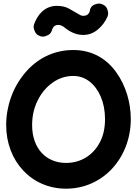

<svg xmlns="http://www.w3.org/2000/svg" viewBox="-20 -1020 785 1106"><path d="M360.4 66.9C574.2 66.9 733.4 -111.3 733.4 -334C733.4 -429.2 705.1 -526.4 649.4 -604C593.8 -681.6 511.2 -731.9 402.3 -731.9C285.6 -731.9 189.9 -679.7 122.1 -597.7C53.7 -515.6 15.6 -408.7 15.6 -299.3C15.6 -91.3 161.1 66.9 360.4 66.9ZM360.4 -81.5C248 -81.5 165 -162.1 165 -299.3C165 -352.1 175.8 -399.9 197.8 -442.9C219.2 -485.4 248 -519.5 284.2 -544.9C319.8 -569.8 359.4 -582.5 402.3 -582.5C436 -582.5 466.8 -572.3 494.6 -551.3C549.3 -509.3 585 -431.6 585 -334C585 -282.7 575.2 -237.8 555.2 -200.2C515.1 -124 444.3 -81.5 360.4 -81.5ZM211.4 -812C216.8 -810.1 222.2 -809.1 227.5 -809.1C235.8 -809.1 245.6 -812 256.8 -817.9C268.1 -823.2 275.4 -833 279.8 -847.2C279.8 -846.7 285.2 -876.5 314.5 -876.5C333.5 -876.5 345.2 -867.2 359.4 -855.5C391.1 -832 422.9 -818.8 460.4 -818.8C490.7 -818.8 518.1 -829.1 542.5 -849.1C566.9 -869.1 585.9 -894 599.1 -923.8C601.6 -930.2 603 -937 603 -943.4C603 -950.7 601.1 -959.5 596.7 -970.2C592.3 -981 583 -989.3 569.8 -995.1C563.5 -998 556.6 -999.5 549.8 -999.5C543 -999.5 534.2 -997.6 523.4 -993.2C512.2 -988.8 503.9 -980 498.5 -965.8V-965.3C498.5 -962.9 497.1 -928.7 460.4 -928.7C446.3 -928.7 438.5 -935.1 426.3 -942.4C411.1 -951.7 394 -961.4 375 -971.7C356 -981.4 333.5 -986.3 308.1 -986.3C234.9 -986.3 194.8 -931.6 176.3 -880.4C174.8 -875 173.8 -870.1 173.8 -864.7C173.8 -856.4 176.8 -847.2 182.1 -835.9C187.5 -824.7 197.3 -816.4 211.4 -812Z"/></svg>

Font: Mikhak ExtraBold
Style: Regular
Weight: 800
Designer: Amin Abedi
Version: Version 3.2